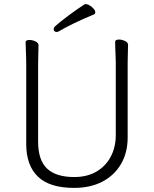

<svg xmlns="http://www.w3.org/2000/svg" viewBox="-20 -901 750 937"><path d="M437 -830Q445 -833 445 -841Q445 -853 428 -867Q411 -881 398 -881Q395 -881 391 -879Q353 -854 314 -825Q275 -796 248 -772Q242 -766 242 -760Q242 -745 257 -745Q261 -745 267 -748Q301 -768 343.5 -788.5Q386 -809 437 -830ZM545 -595V-242Q545 -183 520.5 -136.5Q496 -90 450.5 -63.5Q405 -37 342 -37Q254 -37 210 -78Q166 -119 166 -210V-584Q166 -610 167 -639Q168 -668 168 -680Q168 -692 153 -699Q138 -706 124 -706Q105 -706 105 -695Q105 -678 106.5 -647.5Q108 -617 108 -586V-198Q108 -94 165 -39Q222 16 342 16Q421 16 479.5 -14.5Q538 -45 570.5 -100.5Q603 -156 603 -230V-594Q603 -620 604 -645Q605 -670 605 -682Q605 -694 590 -701Q575 -708 561 -708Q542 -708 542 -697Q542 -689 542.5 -670Q543 -651 544 -630Q545 -609 545 -595Z"/></svg>

Font: Klee One
Style: Regular
Weight: 400
Designer: Fontworks Inc.
Foundry: Fontworks Inc.
Version: Version 1.100